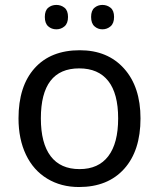

<svg xmlns="http://www.w3.org/2000/svg" viewBox="-20 -750 645 780"><path d="M146 -269Q146 -168 185.8 -115.5Q225.6 -63 303.2 -63Q379.9 -63 419.9 -115.5Q460 -168 460 -269Q460 -370.1 419.7 -421.1Q379.4 -472.2 301.8 -472.2Q146 -472.2 146 -269ZM550.8 -269Q550.8 -137.7 484.4 -64Q418 9.8 300.8 9.8Q228 9.8 171.9 -24.2Q115.7 -58.1 85.4 -121.6Q55.2 -185.1 55.2 -269Q55.2 -399.9 120.6 -472.9Q186 -545.9 304.2 -545.9Q417.5 -545.9 484.1 -471.4Q550.8 -397 550.8 -269ZM396 -730Q415 -730 429.2 -718.5Q443.4 -707 443.4 -681.2Q443.4 -655.3 429.2 -643.1Q415 -630.9 396 -630.9Q377.4 -630.9 363.8 -643.1Q350.1 -655.3 350.1 -681.2Q350.1 -707 363.8 -718.5Q377.4 -730 396 -730ZM209 -730Q228 -730 242.2 -718.5Q256.3 -707 256.3 -681.2Q256.3 -655.3 242.2 -643.1Q228 -630.9 209 -630.9Q189.5 -630.9 175.8 -643.1Q162.1 -655.3 162.1 -681.2Q162.1 -707 175.8 -718.5Q189.5 -730 209 -730Z"/></svg>

Font: NotoSans
Style: Regular
Weight: 400
Designer: Monotype Design team
Foundry: Monotype Imaging Inc.
Version: Version 1.04; ttfautohint (v1.4.1)